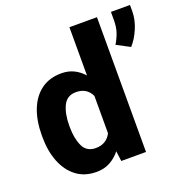

<svg xmlns="http://www.w3.org/2000/svg" viewBox="-135 -873 966 1004"><g transform="rotate(-20 348.0 -370.5)"><path d="M29.3 -257.8V-268.1Q29.3 -348.6 53 -409.4Q76.7 -470.2 122.8 -504.2Q168.9 -538.1 235.4 -538.1Q273.9 -538.1 304.4 -523.2Q335 -508.3 358.4 -481.4V-750H511.7V0H374L366.7 -56.6Q342.3 -25.9 309.6 -8.1Q276.9 9.8 234.4 9.8Q168 9.8 122.3 -25.1Q76.7 -60.1 53 -120.6Q29.3 -181.2 29.3 -257.8ZM181.6 -268.1V-257.8Q181.6 -195.8 201.7 -152.3Q221.7 -108.9 272.9 -108.9Q303.7 -108.9 325.2 -122.6Q346.7 -136.2 358.4 -160.2V-367.7Q334 -419.4 273.9 -419.4Q223.6 -419.4 202.6 -376Q181.6 -332.5 181.6 -268.1ZM695.8 -751V-716.3Q695.8 -668.9 675.3 -621.1Q654.8 -573.2 626.5 -542.5L553.2 -581.1Q569.3 -607.4 579.6 -636.5Q589.8 -665.5 589.8 -708.5V-751Z"/></g></svg>

Font: Vazirmatn RD UI ExtraBold
Style: Regular
Weight: 800
Designer: Saber Rastikerdar
Foundry: Saber Rastikerdar
Version: Version 33.003